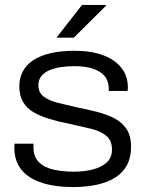

<svg xmlns="http://www.w3.org/2000/svg" viewBox="-20 -743 593 775"><path d="M274 12Q219 12 175 2Q131 -8 100.5 -27.5Q70 -47 54 -76.5Q38 -106 38 -144Q38 -149 38 -154Q38 -159 39 -163H115Q115 -159 115 -155.5Q115 -152 115 -149Q115 -110 137.5 -88Q160 -66 197.5 -58Q235 -50 278 -50Q320 -50 355 -59Q390 -68 411 -87.5Q432 -107 432 -139Q432 -176 409 -195Q386 -214 346.5 -223.5Q307 -233 257 -244Q216 -252 179.5 -263Q143 -274 115.5 -290Q88 -306 73 -331.5Q58 -357 58 -395Q58 -428 72 -454.5Q86 -481 113.5 -499.5Q141 -518 183 -528Q225 -538 281 -538Q337 -538 377 -526.5Q417 -515 443.5 -495Q470 -475 483 -449Q496 -423 496 -393Q496 -389 496 -385Q496 -381 495 -376H419V-385Q419 -415 403 -435Q387 -455 356 -465.5Q325 -476 280 -476Q251 -476 225 -472Q199 -468 178.5 -459Q158 -450 146.5 -435.5Q135 -421 135 -399Q135 -369 156.5 -353Q178 -337 213.5 -328Q249 -319 289 -310Q330 -302 369.5 -292Q409 -282 440.5 -266Q472 -250 490.5 -222.5Q509 -195 509 -150Q509 -108 493 -77.5Q477 -47 446 -27Q415 -7 371.5 2.5Q328 12 274 12ZM208 -591 311 -723H407L408 -720L278 -591Z"/></svg>

Font: Archivo SemiExpanded Light
Style: Regular
Weight: 300
Width: 6
Designer: Hector Gatti
Foundry: Omnibus-Type
Version: Version 2.001